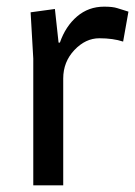

<svg xmlns="http://www.w3.org/2000/svg" viewBox="-20 -557 406 577"><path d="M293 -537Q319 -537 332.5 -532.5Q346 -528 355 -525.5Q364 -523 366 -522L350 -432Q320 -442 278.5 -442Q237 -442 203.5 -406.5Q170 -371 170 -321V0H80V-381L72 -520L145 -530L156 -429H160Q177 -478 211.5 -507.5Q246 -537 293 -537Z"/></svg>

Font: Magra
Style: Regular
Weight: 400
Designer: Viviana Monsalve
Foundry: Viviana Monsalve
Version: Version 1.001